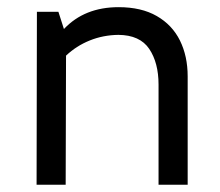

<svg xmlns="http://www.w3.org/2000/svg" viewBox="-20 -508 606 528"><path d="M496.1 -297.9V0H416V-275.4Q416 -335.4 390.4 -373.5Q364.7 -411.6 305.7 -412.1Q263.7 -411.6 226.8 -396.7Q189.9 -381.8 161.6 -355L160.6 0H80.6L81.5 -475.6H140.6L155.8 -428.2Q212.4 -488.3 306.2 -488.3Q368.7 -488.3 411.1 -463.9Q453.6 -439.5 474.9 -396.5Q496.1 -353.5 496.1 -297.9Z"/></svg>

Font: Selawik
Style: Regular
Weight: 400
Designer: Aaron Bell
Foundry: Microsoft Corporation
Version: Version 1.01